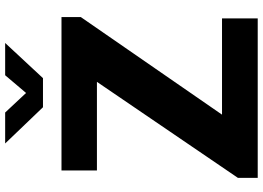

<svg xmlns="http://www.w3.org/2000/svg" viewBox="-154 -840 995 726"><g transform="rotate(-90 343.0 -477.5)"><path d="M421 -955 354 -876 280 -955H163L300 -812H410L543 -955ZM33 0H636V-135H272L641 -669V-742H61V-608H396L33 -75Z"/></g></svg>

Font: 18Franklin
Style: Bold
Weight: 700
Designer: Pablo Impallari, Rodrigo Fuenzalida (Modified by Dan O. Williams)
Version: Version 0.025;PS 000.025;hotconv 1.0.88;makeotf.lib2.5.64775